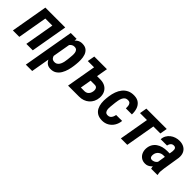

<svg xmlns="http://www.w3.org/2000/svg" viewBox="126 -1465 2594 2594"><g transform="rotate(45 1423.5 -168.0)"><path d="M381.3 -528.3 362.8 -423.3H168L186.5 -528.3ZM217.3 -528.3 125.5 0H2.9L94.7 -528.3ZM474.6 -528.3 382.8 0H259.8L351.6 -528.3Z M683.1 -419.9 574.7 203.1H453.1L580.1 -528.3H691.9ZM929.2 -283.7 924.8 -245.6Q919.4 -203.1 907 -157.7Q894.5 -112.3 871.8 -73.5Q849.1 -34.7 813 -11.5Q776.9 11.7 724.6 9.8Q680.7 8.3 653.8 -16.1Q627 -40.5 613.5 -77.6Q600.1 -114.7 596.2 -155.8Q592.3 -196.8 594.7 -231L602.1 -290Q608.9 -328.6 622.3 -371.8Q635.7 -415 658.9 -453.4Q682.1 -491.7 715.8 -515.9Q749.5 -540 796.4 -538.6Q848.1 -537.6 877.2 -512.9Q906.2 -488.3 918.9 -450Q931.6 -411.6 932.6 -367.4Q933.6 -323.2 929.2 -283.7ZM802.2 -245.1 806.2 -284.7Q808.1 -303.2 810.1 -328.1Q812 -353 808.6 -377Q805.2 -400.9 792 -416.7Q778.8 -432.6 751.5 -433.6Q726.6 -434.6 708.5 -423.8Q690.4 -413.1 678 -395.5Q665.5 -377.9 657.7 -356.7Q649.9 -335.4 646.5 -314.9L630.9 -206.1Q629.4 -181.6 633.5 -156.2Q637.7 -130.9 652.6 -113.3Q667.5 -95.7 697.3 -94.2Q727.1 -92.8 746.6 -107.2Q766.1 -121.6 777.3 -145Q788.6 -168.5 794.2 -195.3Q799.8 -222.2 802.2 -245.1Z M1255.9 -528.3 1237.3 -423.3H1010.7L1029.8 -528.3ZM1201.7 -367.7 1314 -367.2Q1366.7 -365.2 1404.1 -342.3Q1441.4 -319.3 1460 -279.5Q1478.5 -239.7 1475.1 -187.5Q1471.7 -144.5 1454.6 -109.6Q1437.5 -74.7 1409.2 -49.8Q1380.9 -24.9 1344 -12.2Q1307.1 0.5 1265.1 0H1057.1L1148.9 -528.3H1271.5L1197.8 -104L1270 -103.5Q1293.9 -104.5 1311.3 -115.5Q1328.6 -126.5 1339.1 -145Q1349.6 -163.6 1353 -186Q1356 -204.1 1353.5 -220.9Q1351.1 -237.8 1340.8 -249.5Q1330.6 -261.2 1310.1 -262.7L1183.1 -263.2Z M1718.3 -93.8Q1743.7 -93.3 1759.5 -105.2Q1775.4 -117.2 1784.2 -137.2Q1793 -157.2 1796.9 -178.7L1911.1 -179.2Q1906.2 -125.5 1879.9 -82Q1853.5 -38.6 1810.1 -13.7Q1766.6 11.2 1710.9 10.3Q1655.8 8.8 1620.8 -12.7Q1585.9 -34.2 1567.4 -70.3Q1548.8 -106.4 1543.7 -150.9Q1538.6 -195.3 1543.9 -242.7L1548.8 -285.6Q1555.7 -335.9 1572 -381.8Q1588.4 -427.7 1616.9 -463.6Q1645.5 -499.5 1687 -519.5Q1728.5 -539.6 1785.2 -538.1Q1843.8 -536.6 1879.2 -508.1Q1914.6 -479.5 1929.4 -433.8Q1944.3 -388.2 1941.9 -334.5L1826.7 -335Q1827.6 -356 1825.2 -378.7Q1822.8 -401.4 1811 -417.2Q1799.3 -433.1 1772.9 -434.1Q1742.2 -435.5 1723.4 -421.6Q1704.6 -407.7 1694.1 -384.5Q1683.6 -361.3 1678.7 -335.4Q1673.8 -309.6 1670.9 -285.6L1666.5 -242.2Q1664.6 -223.1 1662.1 -198.5Q1659.7 -173.8 1662.4 -150.1Q1665 -126.5 1677.5 -110.4Q1689.9 -94.2 1718.3 -93.8Z M2280.3 -528.3 2188.5 0H2065.9L2157.7 -528.3ZM2413.6 -528.3 2396 -424.8H2006.8L2024.9 -528.3Z M2641.6 -114.3 2682.6 -369.1Q2684.6 -385.7 2682.9 -401.9Q2681.2 -418 2671.9 -428.2Q2662.6 -438.5 2642.1 -439Q2621.6 -439.5 2607.9 -430.4Q2594.2 -421.4 2586.2 -406.2Q2578.1 -391.1 2575.2 -373L2453.1 -372.6Q2456.1 -411.6 2473.4 -442.4Q2490.7 -473.1 2518.6 -494.9Q2546.4 -516.6 2581.3 -527.8Q2616.2 -539.1 2653.3 -538.6Q2705.1 -537.6 2741 -516.1Q2776.9 -494.6 2793.5 -456.5Q2810.1 -418.5 2804.7 -366.7L2766.1 -125Q2761.7 -96.2 2759.5 -66.4Q2757.3 -36.6 2765.1 -8.8L2764.6 0L2644.5 0.5Q2636.7 -27.3 2637.5 -56.6Q2638.2 -85.9 2641.6 -114.3ZM2693.4 -322.3 2680.7 -244.1 2635.3 -244.6Q2614.3 -244.6 2596.2 -238.3Q2578.1 -231.9 2563.5 -219.7Q2548.8 -207.5 2539.8 -190.9Q2530.8 -174.3 2528.3 -153.3Q2526.4 -137.7 2528.6 -123.5Q2530.8 -109.4 2540 -100.1Q2549.3 -90.8 2567.4 -90.3Q2586.9 -90.3 2605.5 -98.6Q2624 -106.9 2637 -121.8Q2649.9 -136.7 2652.8 -156.7L2674.3 -105.5Q2666.5 -82 2653.8 -61Q2641.1 -40 2623.3 -23.9Q2605.5 -7.8 2583.7 1.7Q2562 11.2 2535.2 10.7Q2491.7 10.3 2461.2 -11Q2430.7 -32.2 2415.5 -66.9Q2400.4 -101.6 2402.3 -143.1Q2405.3 -189.9 2424.6 -223.9Q2443.8 -257.8 2475.1 -279.8Q2506.3 -301.8 2546.1 -312.3Q2585.9 -322.8 2629.4 -322.8Z"/></g></svg>

Font: Roboto Condensed SemiBold
Style: Italic
Weight: 600
Italic angle: -12°
Designer: Christian Robertson
Foundry: Google
Version: Version 3.008; 2023